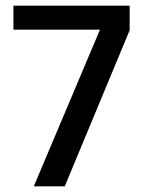

<svg xmlns="http://www.w3.org/2000/svg" viewBox="-20 -659 507 679"><path d="M99.5 0 333.5 -554H27.5V-639H438.5V-552L209 0Z"/></svg>

Font: Anek Gurmukhi Medium
Style: Regular
Weight: 500
Designer: Sarang Kulkarni (Gurmukhi), Yesha Goshar (Latin)
Foundry: Ek Type
Version: Version 1.003